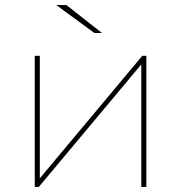

<svg xmlns="http://www.w3.org/2000/svg" viewBox="-20 -737 714 757"><path d="M117 -517H137V-34L541 -517H557V0H537V-483L133 0H117ZM202 -717H242L382 -607H352Z"/></svg>

Font: Montserrat
Style: Regular
Weight: 400
Designer: Julieta Ulanovsky
Foundry: Julieta Ulanovsky
Version: Version 8.000